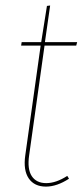

<svg xmlns="http://www.w3.org/2000/svg" viewBox="-20 -672 308 701"><path d="M142.6 -505.4 86.4 -105Q79.1 -54.7 95.9 -29.1Q112.8 -3.4 148.9 -3.4Q184.6 -3.4 225.6 -29.8L231.9 -19.5Q187.5 9.3 147.9 9.3Q105.5 9.3 85 -20.5Q64.5 -50.3 72.3 -105L128.4 -505.4H57.1L59.1 -518.1H130.4L151.4 -650.4L163.1 -651.9L144 -518.1H261.7L258.3 -505.4Z"/></svg>

Font: Fira Sans Compressed Hair
Style: Italic
Weight: 100
Width: 3
Italic angle: -8°
Designer: Carrois Corporate & Edenspiekermann AG
Foundry: Carrois Corporate GbR & Edenspiekermann AG
Version: Version 4.203;PS 004.203;hotconv 1.0.88;makeotf.lib2.5.64775